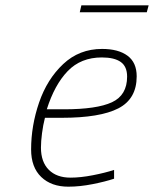

<svg xmlns="http://www.w3.org/2000/svg" viewBox="-20 -693 579 722"><path d="M97 -131Q97 -220 127 -307.5Q157 -395 217.5 -452Q278 -509 364 -509Q425 -509 459.5 -483.5Q494 -458 494 -406Q494 -321 425 -285.5Q356 -250 212 -250H149Q142 -223 138 -192Q134 -161 134 -138Q134 -84 163.5 -54.5Q193 -25 245 -25Q283 -25 329 -34Q375 -43 409 -54V-21Q376 -10 328 -0.5Q280 9 237 9Q173 9 135 -27.5Q97 -64 97 -131ZM221 -282Q344 -282 401 -308.5Q458 -335 458 -405Q458 -443 434 -460Q410 -477 363 -477Q284 -477 234.5 -425.5Q185 -374 156 -282ZM286 -673H539L532 -647H280Z"/></svg>

Font: Cairo ExtraLight
Style: Italic
Weight: 275
Italic angle: -13°
Designer: Mohamed Gaber, Accademia di Belle Arti di Urbino and others
Foundry: Kief Type Foundry, Accademia di Belle Arti di Urbino and others
Version: Version 3.011